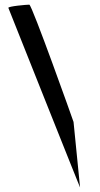

<svg xmlns="http://www.w3.org/2000/svg" viewBox="-20 -759 430 825"><path d="M16 -725C16 -725 326 54 324 46L296 -235C294 -242 117 -739 106 -739C95 -739 13 -732 16 -725Z"/></svg>

Font: Ampere
Style: SCUltCnd
Weight: 400
Version: Version 1